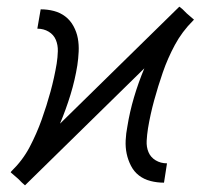

<svg xmlns="http://www.w3.org/2000/svg" viewBox="-20 -548 640 576"><path d="M55 8 46 0 34 -12 12 -31 14 -34Q48 -67 69 -107Q90 -147 105 -189Q120 -231 131.5 -273Q143 -315 150 -357Q153 -376 153.5 -394.5Q154 -413 147.5 -428.5Q141 -444 126 -453Q111 -462 92 -462L102 -520Q123 -520 142 -515Q161 -510 176 -498.5Q191 -487 200.5 -469.5Q210 -452 213.5 -433Q217 -414 216 -393Q215 -372 212 -352Q205 -308 191.5 -264Q178 -220 160 -177L518 -528L528 -520L540 -508L562 -489L559 -486Q526 -453 504.5 -413Q483 -373 468.5 -331Q454 -289 442.5 -247Q431 -205 424 -163Q421 -144 420 -125.5Q419 -107 425.5 -91.5Q432 -76 447 -67Q462 -58 481 -58L472 0Q451 0 431.5 -5Q412 -10 397 -21.5Q382 -33 373 -50.5Q364 -68 360 -87Q356 -106 357 -127Q358 -148 362 -168Q369 -212 382 -256Q395 -300 413 -343Z"/></svg>

Font: Iosevka HT Light Extended
Style: Italic
Weight: 300
Width: 7
Italic angle: -9°
Monospace: yes
Designer: Belleve Invis
Foundry: Belleve Invis
Version: Version 32.3.0; ttfautohint (v1.8.4)